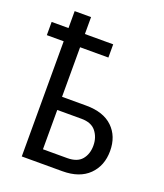

<svg xmlns="http://www.w3.org/2000/svg" viewBox="-164 -902 853 999"><g transform="rotate(20 262.0 -402.5)"><path d="M323.2 -637.7H166.5V-363.3H300.3Q396 -363.3 447 -314.2Q498 -265.1 498 -183.6Q498 -101.6 446.5 -50.8Q395 0 300.3 0H75.7V-637.7H-17.6V-710.9H75.7V-804.7H166.5V-710.9H323.2ZM166.5 -290.5V-72.8H300.3Q356 -72.8 381.3 -103Q406.7 -133.3 406.7 -180.2Q406.7 -225.6 381.1 -258.1Q355.5 -290.5 300.3 -290.5Z"/></g></svg>

Font: Roboto Web
Style: Regular
Weight: 400
Designer: Google
Version: Version 1.200310; 2013